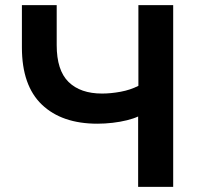

<svg xmlns="http://www.w3.org/2000/svg" viewBox="-20 -725 785 745"><path d="M516 0V-273Q499 -265 473 -258.5Q447 -252 417 -248.5Q387 -245 358 -245Q220 -245 142.5 -319Q65 -393 65 -541V-705H200V-550Q200 -452 246 -407Q292 -362 376 -362Q410 -362 448 -369Q486 -376 517 -392V-705H652V0Z"/></svg>

Font: Nunito Sans 8pt
Style: Bold
Weight: 700
Version: Version 3.101;gftools[0.9.27]